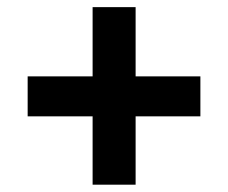

<svg xmlns="http://www.w3.org/2000/svg" viewBox="-20 -544 640 538"><path d="M239.5 -218H57.5V-330H239.5V-524H360V-330H541.5V-218H360V-26.5H239.5Z"/></svg>

Font: JuliaMono SemiBold
Style: Regular
Weight: 600
Monospace: yes
Designer: cormullion
Foundry: corm
Version: Version 0.055; ttfautohint (v1.8.4)